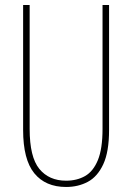

<svg xmlns="http://www.w3.org/2000/svg" viewBox="-20 -734 526 764"><path d="M414 -217Q414 -130 391 -80.5Q368 -31 329.5 -10.5Q291 10 243 10Q161 10 116.5 -44.5Q72 -99 72 -217V-714H98V-221Q98 -109 136.5 -62Q175 -15 243 -15Q286 -15 318.5 -33.5Q351 -52 369.5 -97Q388 -142 388 -221V-714H414Z"/></svg>

Font: Noto Sans Lao UI ExtCond Thin
Style: Regular
Weight: 100
Width: 2
Designer: Monotype Design Team
Foundry: Monotype Imaging Inc.
Version: Version 2.000; ttfautohint (v1.8.4.7-5d5b)